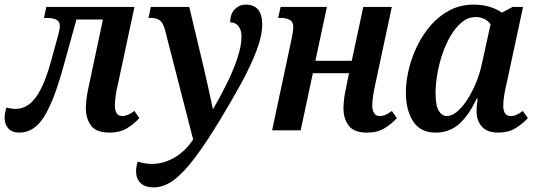

<svg xmlns="http://www.w3.org/2000/svg" viewBox="-55 -566 2330 834"><path d="M29 10Q-2 10 -18.5 -7.5Q-35 -25 -35 -54Q-35 -75 -27 -99Q-6 -93 13 -93Q43 -93 69.5 -111.5Q96 -130 120 -174.5Q144 -219 166 -298L198 -414Q205 -440 205 -454Q205 -488 150 -488H136L146 -536H529L458 -204Q451 -176 447.5 -151Q444 -126 444 -108Q444 -87 451.5 -74.5Q459 -62 477 -62Q499 -62 529 -84L550 -53Q527 -27 496 -8.5Q465 10 421 10Q363 10 340.5 -20.5Q318 -51 318 -95Q318 -113 320.5 -135Q323 -157 329 -184L392 -481H277L223 -286Q181 -131 137.5 -60.5Q94 10 29 10Z M612 248Q575 248 555.5 229Q536 210 536 177Q536 159 543 136Q575 146 605 146Q655 146 702 119Q749 92 784 40L662 -435Q654 -465 640.5 -476.5Q627 -488 601 -488H590L600 -536H767L830 -272Q840 -229 851 -179Q862 -129 870 -91Q904 -149 932.5 -207.5Q961 -266 977.5 -317.5Q994 -369 994 -408Q994 -435 981 -452Q968 -469 945 -469Q945 -506 965 -526Q985 -546 1012 -546Q1084 -546 1084 -460Q1084 -411 1059.5 -346.5Q1035 -282 993.5 -205.5Q952 -129 900 -44Q840 55 791.5 119.5Q743 184 700 216Q657 248 612 248Z M1539 10Q1482 10 1459.5 -20.5Q1437 -51 1437 -95Q1437 -113 1439.5 -135Q1442 -157 1448 -184L1461 -248H1304L1251 0H1127L1212 -399Q1219 -433 1219 -449Q1219 -471 1204 -479.5Q1189 -488 1165 -488H1153L1164 -536H1365L1315 -302H1473L1523 -536H1647L1576 -204Q1570 -177 1566 -152.5Q1562 -128 1562 -108Q1562 -87 1570 -74.5Q1578 -62 1594 -62Q1608 -62 1620 -67.5Q1632 -73 1647 -84L1669 -53Q1645 -27 1614.5 -8.5Q1584 10 1539 10Z M1837 10Q1771 10 1739.5 -39Q1708 -88 1708 -163Q1708 -211 1720.5 -264Q1733 -317 1757.5 -367Q1782 -417 1817.5 -457.5Q1853 -498 1899.5 -522Q1946 -546 2002 -546Q2040 -546 2071.5 -536.5Q2103 -527 2125 -511L2172 -536H2217L2147 -210Q2140 -182 2135.5 -154.5Q2131 -127 2131 -107Q2131 -62 2163 -62Q2177 -62 2189 -67.5Q2201 -73 2216 -84L2238 -53Q2215 -28 2184 -9Q2153 10 2109 10Q2062 10 2038.5 -15.5Q2015 -41 2015 -83Q2015 -94 2016 -106Q2017 -118 2020 -137H2015Q1983 -67 1940.5 -28.5Q1898 10 1837 10ZM1886 -62Q1908 -62 1931 -81.5Q1954 -101 1975 -133.5Q1996 -166 2012.5 -206Q2029 -246 2038 -288L2076 -461Q2062 -479 2045 -485.5Q2028 -492 2012 -492Q1978 -492 1950.5 -469Q1923 -446 1901.5 -409Q1880 -372 1865.5 -328Q1851 -284 1844 -240.5Q1837 -197 1837 -162Q1837 -107 1851 -84.5Q1865 -62 1886 -62Z"/></svg>

Font: Noto Serif SemiCondensed SemiBold
Style: Italic
Weight: 600
Width: 4
Italic angle: -12°
Designer: Monotype Design Team
Foundry: Monotype Imaging Inc.
Version: Version 2.014; ttfautohint (v1.8.4.7-5d5b)